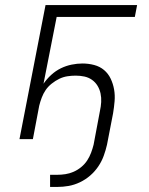

<svg xmlns="http://www.w3.org/2000/svg" viewBox="-20 -550 590 759"><path d="M206 189H178V141H206Q222 141 238.5 138.5Q255 136 271 129Q287 122 301 110.5Q315 99 324.5 84.5Q334 70 340 54Q346 38 350 22L375 -111Q379 -129 380 -146.5Q381 -164 377.5 -180.5Q374 -197 365.5 -211Q357 -225 343.5 -234.5Q330 -244 313.5 -247.5Q297 -251 279 -251Q263 -251 246.5 -248.5Q230 -246 214.5 -238.5Q199 -231 184.5 -219.5Q170 -208 160.5 -194Q151 -180 145 -164Q139 -148 135 -132L110 0H57L160 -530H522L513 -483H204L152 -219Q165 -238 182.5 -254Q200 -270 220.5 -280Q241 -290 263 -294.5Q285 -299 306 -299Q330 -299 352.5 -293Q375 -287 391.5 -273Q408 -259 417.5 -239Q427 -219 431 -196.5Q435 -174 433 -150Q431 -126 427 -102L403 22Q398 44 390 66Q382 88 368.5 108Q355 128 336.5 144Q318 160 296 170.5Q274 181 251.5 185Q229 189 206 189Z"/></svg>

Font: Lode Dark Term
Style: Italic
Weight: 400
Italic angle: -11°
Monospace: yes
Designer: Belleve Invis
Foundry: Belleve Invis
Version: Version 29.2.0